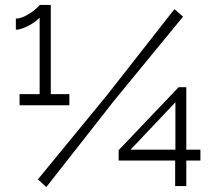

<svg xmlns="http://www.w3.org/2000/svg" viewBox="-20 -751 865 775"><path d="M687 0V-103H459V-145L701 -399H732V-147H789V-103H732V0ZM507 -147H688V-338ZM133 -27 412 -367 684 -714 719 -684 440 -344 167 4ZM260 -371V-326H59V-371H140V-680Q135 -674 124 -665.5Q113 -657 99.5 -649.5Q86 -642 71 -636.5Q56 -631 44 -631V-676Q60 -676 77 -684Q94 -692 108 -702Q122 -712 131 -721Q140 -730 140 -731H185V-371Z"/></svg>

Font: Boldmen
Style: Regular
Weight: 400
Designer: Matt McInerney, Pablo Impallari, Rodrigo Fuenzalida
Foundry: LIVING CONCEPT
Version: Version 1.000